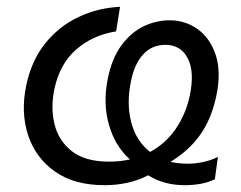

<svg xmlns="http://www.w3.org/2000/svg" viewBox="-20 -532 708 563"><path d="M286.5 11Q197.5 11 140.8 -29.2Q84 -69.5 62.2 -136.2Q40.5 -203 57 -282Q72.5 -355 112.8 -405Q153 -455 210 -482Q267 -509 332 -512L320.5 -440Q252 -429 203.8 -387.2Q155.5 -345.5 139.5 -271Q128 -217 139.8 -168.2Q151.5 -119.5 190.5 -88.8Q229.5 -58 300 -58Q332 -58 361 -64.5Q317.5 -103 299.5 -166Q281.5 -229 296 -301Q308 -361 336 -399Q364 -437 401 -454.8Q438 -472.5 477.5 -472.5Q523.5 -472.5 560 -446.2Q596.5 -420 612.8 -370Q629 -320 614 -249.5Q600 -183.5 567.2 -137Q534.5 -90.5 480 -57.5Q503.5 -52 530 -52Q552 -52 575.2 -56.8Q598.5 -61.5 619 -72L610 -6.5Q592 2.5 569.2 6.8Q546.5 11 521.5 11Q460 11 414.5 -18Q358.5 11 286.5 11ZM364 -293.5Q350.5 -228.5 364.8 -173.5Q379 -118.5 420 -86.5Q466.5 -111.5 495.8 -154.8Q525 -198 536.5 -251.5Q551 -320.5 530.8 -360.5Q510.5 -400.5 465 -400.5Q425.5 -400.5 399.8 -372.5Q374 -344.5 364 -293.5Z"/></svg>

Font: Commissioner
Style: Italic
Weight: 400
Italic angle: -12°
Designer: Kostas Bartsokas
Foundry: Kostas Bartsokas
Version: Version 1.000; ttfautohint (v1.8.3)